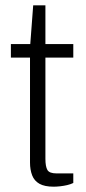

<svg xmlns="http://www.w3.org/2000/svg" viewBox="-20 -692 322 723"><path d="M182 11Q148 11 128.5 0Q109 -11 101 -32Q93 -53 93 -80V-475H21V-526H94L105 -672H151V-526H256V-475H151V-94Q151 -65 158.5 -52Q166 -39 193 -39H256V-3Q246 2 233 5Q220 8 206.5 9.5Q193 11 182 11Z"/></svg>

Font: Archivo SemiBold ExtraLight
Style: Regular
Weight: 250
Version: Version 2.001